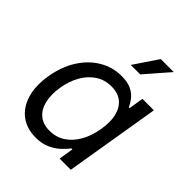

<svg xmlns="http://www.w3.org/2000/svg" viewBox="-211 -882 1020 1020"><g transform="rotate(45 299.0 -371.5)"><path d="M228 11.2Q160.6 11.2 114.7 -23.4Q68.8 -58.1 50.3 -120.6Q31.7 -183.1 45.4 -267.1Q59.6 -351.6 98.9 -413.6Q138.2 -475.6 195.6 -509.5Q252.9 -543.5 320.8 -543.5Q367.2 -543.5 395.8 -528.8Q424.3 -514.2 440.4 -492.9Q456.5 -471.7 464.8 -452.1H470.2L483.9 -535.6H569.8L481 0H397L410.6 -82.5H403.3Q387.2 -61.5 363.8 -40Q340.3 -18.6 307.1 -3.7Q273.9 11.2 228 11.2ZM254.4 -66.4Q303.7 -66.4 342.3 -91.8Q380.9 -117.2 406.5 -162.6Q432.1 -208 441.9 -268.1Q452.1 -327.6 441.4 -372.3Q430.7 -417 400.4 -441.7Q370.1 -466.3 320.8 -466.3Q271 -466.3 232.2 -440.9Q193.4 -415.5 168 -371.1Q142.6 -326.7 132.8 -268.1Q123.5 -209 134 -163.3Q144.5 -117.7 175 -92Q205.6 -66.4 254.4 -66.4ZM312.5 -619.1 403.3 -753.9H500.5L383.8 -619.1Z"/></g></svg>

Font: Inter 20pt
Style: Italic
Weight: 400
Italic angle: -9.3988°
Version: Version 4.001;git-66647c0bb